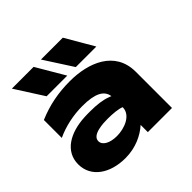

<svg xmlns="http://www.w3.org/2000/svg" viewBox="-202 -1023 1242 1242"><g transform="rotate(-45 419.5 -402.0)"><path d="M491 0H712V-331C712 -523 536 -590 368 -590C262 -590 167 -572 71 -531V-367C143 -401 229 -419 311 -419C427 -419 481 -389 489 -331C484 -334 478 -336 471 -338C435 -352 385 -359 321 -359C305 -359 288 -359 270 -358C131 -351 25 -288 25 -171C25 -54 130 17 270 17C365 17 441 -21 491 -66ZM267 -821H68L192 -627H381ZM534 -821H334L459 -627H647ZM490 -229C490 -156 401 -123 332 -123C267 -123 223 -148 223 -185C223 -242 330 -245 368 -245C416 -245 467 -240 490 -229Z"/></g></svg>

Font: Bounded ExtBd
Style: Regular
Weight: 800
Designer: Vlad Churkin
Version: Version 3.0